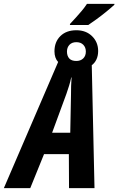

<svg xmlns="http://www.w3.org/2000/svg" viewBox="-81 -978 615 998"><path d="M-61 0 221.2 -655.8Q211.9 -665.5 207 -679.7Q202.1 -693.8 202.1 -710.9Q202.1 -760.3 232.9 -790.5Q263.7 -820.8 315.9 -820.8Q366.2 -820.8 397.7 -789.8Q429.2 -758.8 429.2 -712.9Q429.2 -688.5 420.4 -669.4Q411.6 -650.4 396 -639.2L410.2 0H277.8L276.9 -176.8H147.9L76.2 0ZM189.9 -288.1H284.2L288.1 -487.8Q288.1 -509.3 288.6 -530.5Q289.1 -551.8 291 -575.2H289.1Q284.7 -553.2 278.1 -532.5Q271.5 -511.7 264.2 -490.2ZM315.9 -661.1Q337.9 -661.1 351.6 -674.3Q365.2 -687.5 365.2 -710Q365.2 -731.4 352.1 -745.1Q338.9 -758.8 315.9 -758.8Q293 -758.8 280 -745.1Q267.1 -731.4 267.1 -710Q267.1 -687.5 278.8 -674.3Q290.5 -661.1 315.9 -661.1ZM282.2 -848.1 283.2 -854Q298.3 -870.1 313.7 -887Q329.1 -903.8 344 -921.6Q358.9 -939.5 371.1 -958H514.2L513.2 -953.1Q497.6 -938.5 472.7 -918.2Q447.8 -897.9 421.9 -878.9Q396 -859.9 377.9 -848.1Z"/></svg>

Font: Open Sans Condensed
Style: Italic
Weight: 400
Width: 3
Italic angle: -12°
Designer: Monotype Design Team
Foundry: Monotype Imaging Inc.
Version: Version 3.000